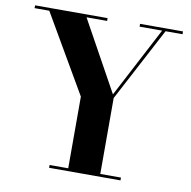

<svg xmlns="http://www.w3.org/2000/svg" viewBox="-83 -832 909 914"><g transform="rotate(10 372.0 -375.0)"><path d="M213.5 -13.5V0H558.5V-13.5H458.5V-380.5L646.5 -736.5H728.5V-750H521V-736.5H630L452 -397L264.5 -736.5H364V-750H13.5V-736.5H84.5L303.5 -360V-13.5Z"/></g></svg>

Font: Bodoni* 16pt
Style: Bold
Weight: 700
Version: Version 2.3